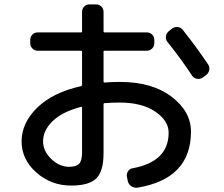

<svg xmlns="http://www.w3.org/2000/svg" viewBox="-20 -825 1040 890"><path d="M353.5 -329.1Q268.6 -306.6 224.1 -263.7Q179.7 -220.7 179.7 -169.9Q179.7 -125 217.3 -88.4Q254.9 -51.8 299.8 -51.8Q334 -51.8 347.2 -66.4Q360.4 -81.1 360.4 -118.2V-326.2Q359.4 -331.1 353.5 -329.1ZM309.6 35.2Q216.8 35.2 148.4 -25.4Q80.1 -85.9 80.1 -169.9Q80.1 -254.9 152.3 -325.7Q224.6 -396.5 356.4 -425.8Q360.4 -426.8 360.4 -431.6V-585Q360.4 -589.8 355.5 -589.8H155.3Q140.6 -589.8 130.4 -600.1Q120.1 -610.4 120.1 -625V-639.6Q120.1 -654.3 129.9 -664.6Q139.6 -674.8 155.3 -674.8H355.5Q360.4 -674.8 360.4 -679.7V-769.5Q360.4 -784.2 370.1 -794.4Q379.9 -804.7 394.5 -804.7H424.8Q439.5 -804.7 449.7 -794.9Q460 -785.2 460 -769.5V-679.7Q460 -674.8 464.8 -674.8H660.2Q674.8 -674.8 685.1 -665Q695.3 -655.3 695.3 -639.6V-625Q695.3 -610.4 685.1 -600.1Q674.8 -589.8 660.2 -589.8H464.8Q460 -589.8 460 -585V-447.3Q460 -442.4 463.9 -442.4Q498 -445.3 535.2 -445.3Q684.6 -445.3 774.9 -377Q865.2 -308.6 865.2 -214.8Q865.2 3.9 617.2 44.9Q602.5 46.9 589.4 38.6Q576.2 30.3 572.3 14.6L568.4 -4.9Q565.4 -18.6 573.2 -30.8Q581.1 -43 593.8 -44.9Q761.7 -75.2 761.7 -210Q761.7 -265.6 699.7 -307.6Q637.7 -349.6 535.2 -349.6Q497.1 -349.6 463.9 -346.7Q460 -346.7 460 -341.8V-115.2Q460 -31.2 426.3 2Q392.6 35.2 309.6 35.2ZM777.3 -692.4Q789.1 -701.2 803.7 -699.7Q818.4 -698.2 828.1 -685.5Q889.6 -608.4 945.3 -525.4Q953.1 -513.7 949.7 -499Q946.3 -484.4 933.6 -475.6L918 -464.8Q906.2 -457 892.1 -460Q877.9 -462.9 870.1 -474.6Q820.3 -550.8 755.9 -630.9Q747.1 -641.6 749 -656.2Q751 -670.9 761.7 -679.7Z"/></svg>

Font: Rounded-L Mgen+ 1m medium
Style: Regular
Weight: 500
Designer: [Source Han Sans]
Ryoko NISHIZUKA  (kana & ideographs); Paul D. Hunt (Latin, Greek & Cyrillic); Wenlong ZHANG  (bopomofo
Version: Version 1.059.20150602